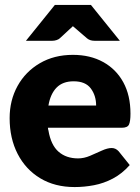

<svg xmlns="http://www.w3.org/2000/svg" viewBox="-20 -749 567 777"><path d="M282 8Q202 8 143 -27.5Q84 -63 51.5 -126Q19 -189 19 -271Q19 -343 51 -401Q83 -459 141 -493Q199 -527 275 -527Q345 -527 397.5 -498Q450 -469 479 -416Q508 -363 508 -289Q508 -258 502 -245Q496 -232 473 -232H174Q174 -229 174.5 -226.5Q175 -224 176 -221Q186 -162 217 -135Q248 -108 296 -108Q320 -108 344.5 -118.5Q369 -129 392 -139.5Q415 -150 432 -150Q448 -150 460 -137L505 -81Q474 -46 437 -26.5Q400 -7 360.5 0.5Q321 8 282 8ZM176 -322H369Q369 -362 347.5 -391Q326 -420 278 -420Q234 -420 209 -394.5Q184 -369 176 -322ZM85 -584 202 -729H348L465 -584H362Q344 -584 332 -594L275 -643L222 -594Q218 -590 209.5 -587Q201 -584 192 -584Z"/></svg>

Font: Aleo Black
Style: Regular
Weight: 900
Designer: Alessio Laiso
Foundry: Alessio Laiso
Version: Version 2.001;gftools[0.9.29]